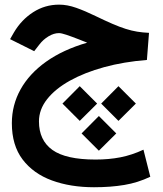

<svg xmlns="http://www.w3.org/2000/svg" viewBox="-20 -472 698 823"><path d="M329.7 99.9 403.8 174 478.4 99.9 403.8 25.3ZM413.7 -28 487.8 46.1 562.4 -28 487.8 -102.6ZM247.7 -28 321.8 46.1 396.4 -28 321.8 -102.6ZM353.7 -289.1Q249.8 -258.9 177.6 -207.5Q105.5 -156.1 68.1 -88.8Q30.8 -21.6 30.8 56.2Q30.8 150.8 76.8 211.5Q122.8 272.2 202.4 301.4Q282.1 330.6 382.8 330.6Q454.7 330.6 512.8 320.8Q571 311.1 624.2 285.6L594.9 169.6Q545.4 192.7 496.2 202.3Q447.1 211.9 389.6 211.9Q262.1 211.9 204.5 170.6Q147 129.2 147 48.3Q147 -2.4 181.8 -46.7Q216.6 -91 279.5 -126.1Q342.4 -161.1 426.6 -184.2Q510.8 -207.2 609.7 -215L618.7 -331.2Q591.8 -332.4 567.9 -336.3Q544 -340.2 518.6 -348.3Q493.2 -356.3 462 -369.8Q430.9 -383.2 389 -403.5Q345.4 -424.8 306.8 -438.5Q268.3 -452.1 233.4 -452.1Q172.7 -452.1 122.3 -419.8Q71.9 -387.4 39.9 -333.3L23.2 -304.2L126.6 -252.6L148.8 -281.2Q165.1 -302.5 188 -316.3Q210.9 -330.1 232.9 -330.1Q243 -330.1 264.9 -322.8Q286.9 -315.4 321 -302.1Q328.8 -299.1 334.2 -296.8Q339.6 -294.5 344.2 -292.9Q348.7 -291.2 353.7 -289.1Z"/></svg>

Font: Vazir Variable Regular
Style: Regular
Weight: 400
Designer: Saber Rastikerdar
Foundry: Saber Rastikerdar
Version: Version 30.1.0